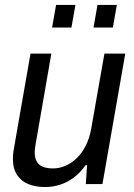

<svg xmlns="http://www.w3.org/2000/svg" viewBox="-20 -742 542 774"><path d="M162 12Q124 12 95 0.5Q66 -11 49 -36.5Q32 -62 32 -102Q32 -116 34 -130Q36 -144 39 -160L103 -526H187L125 -169Q123 -158 121.5 -147.5Q120 -137 120 -128Q120 -104 129 -89.5Q138 -75 154.5 -69Q171 -63 194 -63Q219 -63 243.5 -73.5Q268 -84 289 -104Q310 -124 325.5 -154.5Q341 -185 348 -225L401 -526H485L393 0H326L331 -76H325Q303 -45 276.5 -25.5Q250 -6 221 3Q192 12 162 12ZM190 -631 206 -722H284L268 -631ZM357 -631 373 -722H451L435 -631Z"/></svg>

Font: Archivo SemiCondensed
Style: Italic
Weight: 400
Width: 4
Italic angle: -10°
Designer: Hector Gatti
Foundry: Omnibus-Type
Version: Version 2.001